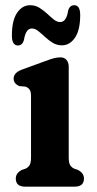

<svg xmlns="http://www.w3.org/2000/svg" viewBox="-20 -698 361 718"><path d="M237 -448.5V-109.5Q237 -89.5 242.2 -80.8Q247.5 -72 257 -67.5L271.5 -62.5Q294 -50.5 294 -30.5Q294 0 259 0H74Q39 0 39 -30.5Q39 -50.5 61.5 -62.5L76 -67.5Q85.5 -72 90.8 -80.8Q96 -89.5 96 -109.5V-338Q96 -356 90.5 -363.2Q85 -370.5 75.5 -374L52.5 -376Q31 -385 31 -404Q31 -426 61.5 -437.5L150.5 -470Q168 -476.5 180.5 -480Q193 -483.5 206.5 -483.5Q220.5 -483.5 228.8 -473.8Q237 -464 237 -448.5ZM211.5 -528.5Q192.6 -528.5 177.1 -538Q161.7 -547.5 148.3 -560Q135 -572.5 123 -582Q110.9 -591.5 99.3 -591.5Q76.5 -591.5 69.6 -549Q64.1 -528 46.9 -528Q24.5 -528 24.5 -565Q24.5 -621.5 43.8 -650Q63.2 -678.5 92.4 -678.5Q111.8 -678.5 127.3 -669Q142.7 -659.5 156.1 -647Q169.4 -634.5 181.2 -625Q193.1 -615.5 205.1 -615.5Q228.3 -615.5 234.8 -658Q240.4 -678.5 257.6 -678.5Q279.9 -678.5 279.9 -642Q279.9 -585.5 260.4 -557Q240.8 -528.5 211.5 -528.5Z"/></svg>

Font: Fraunces 9pt SuperSoft SemiBold
Style: Regular
Weight: 600
Version: Version 1.000;[0bf87f6ff]